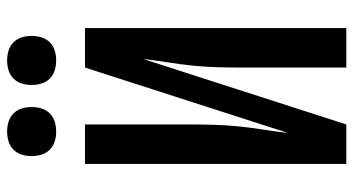

<svg xmlns="http://www.w3.org/2000/svg" viewBox="-247 -747 994 540"><g transform="rotate(-90 250.0 -477.0)"><path d="M59 0V-735H170V-441Q170 -406 169 -371.5Q168 -337 164.5 -302.5Q161 -268 155.5 -233.5Q150 -199 146 -164L330 -735H441V0H330V-294Q330 -329 331 -363.5Q332 -398 335.5 -432.5Q339 -467 344.5 -501.5Q350 -536 354 -571L170 0ZM350 -816Q336 -816 322.5 -820Q309 -824 299 -834Q289 -844 285 -857.5Q281 -871 281 -885Q281 -899 285 -912.5Q289 -926 299 -936Q309 -946 322.5 -950Q336 -954 350 -954Q364 -954 377.5 -950Q391 -946 401 -936Q411 -926 415 -912.5Q419 -899 419 -885Q419 -871 415 -857.5Q411 -844 401 -834Q391 -824 377.5 -820Q364 -816 350 -816ZM150 -816Q136 -816 122.5 -820Q109 -824 99 -834Q89 -844 85 -857.5Q81 -871 81 -885Q81 -899 85 -912.5Q89 -926 99 -936Q109 -946 122.5 -950Q136 -954 150 -954Q164 -954 177.5 -950Q191 -946 201 -936Q211 -926 215 -912.5Q219 -899 219 -885Q219 -871 215 -857.5Q211 -844 201 -834Q191 -824 177.5 -820Q164 -816 150 -816Z"/></g></svg>

Font: Iosevka Curly
Style: Bold
Weight: 700
Monospace: yes
Designer: Belleve Invis
Foundry: Belleve Invis
Version: Version 22.1.2; ttfautohint (v1.8.4)